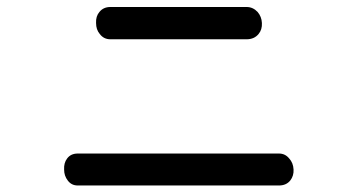

<svg xmlns="http://www.w3.org/2000/svg" viewBox="-20 -666 1040 563"><path d="M703.1 -645.5H303.7Q283.2 -645.5 271.5 -630.9Q260.7 -618.2 261.7 -598.6Q261.7 -579.1 272.5 -566.4Q284.2 -550.8 303.7 -550.8H703.1Q725.6 -550.8 738.3 -566.4Q749 -579.1 748 -598.6Q747.1 -617.2 735.4 -630.9Q721.7 -645.5 703.1 -645.5ZM797.9 -215.8H208Q187.5 -215.8 176.8 -201.2Q167 -188.5 168 -168.9Q168 -150.4 178.7 -136.7Q189.5 -122.1 208 -122.1H797.9Q819.3 -122.1 831.1 -136.7Q841.8 -150.4 840.8 -168.9Q839.8 -188.5 828.1 -201.2Q816.4 -215.8 797.9 -215.8Z"/></svg>

Font: Gungsuh
Style: Regular
Weight: 400
Version: Version 2.21